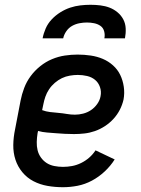

<svg xmlns="http://www.w3.org/2000/svg" viewBox="-20 -770 590 802"><path d="M243 12Q210 12 178.5 6.5Q147 1 120 -13Q93 -27 73.5 -50.5Q54 -74 44.5 -103Q35 -132 35.5 -164.5Q36 -197 43 -230L66 -350Q71 -376 81 -402.5Q91 -429 108 -452Q125 -475 148 -493.5Q171 -512 197.5 -523Q224 -534 251 -538Q278 -542 304 -542Q332 -542 359 -538Q386 -534 409.5 -524Q433 -514 452 -497Q471 -480 482 -457.5Q493 -435 497 -408Q501 -381 496 -354Q491 -332 480.5 -311.5Q470 -291 454 -273.5Q438 -256 418 -243Q398 -230 376.5 -222.5Q355 -215 333 -212.5Q311 -210 289 -210Q270 -210 251 -211Q232 -212 213.5 -213.5Q195 -215 176 -216.5Q157 -218 139 -223L137 -214Q134 -195 133.5 -177Q133 -159 137 -142.5Q141 -126 151 -112Q161 -98 175 -89Q189 -80 207 -76.5Q225 -73 243 -73Q262 -73 281 -76.5Q300 -80 318.5 -89Q337 -98 352.5 -111.5Q368 -125 379 -142L459 -104Q442 -77 417.5 -54Q393 -31 364 -15.5Q335 0 304 6Q273 12 243 12ZM293 -291Q310 -291 327.5 -295.5Q345 -300 360 -310Q375 -320 386 -335.5Q397 -351 400 -368Q404 -388 397.5 -406.5Q391 -425 377 -436.5Q363 -448 344 -452.5Q325 -457 305 -457Q289 -457 271.5 -454Q254 -451 238.5 -443.5Q223 -436 209 -424Q195 -412 185 -397Q175 -382 169.5 -366Q164 -350 161 -334L156 -310Q172 -304 189 -302Q206 -300 224 -298.5Q242 -297 259 -294Q276 -291 293 -291ZM158 -610Q162 -631 171 -651.5Q180 -672 196 -689Q212 -706 232 -718.5Q252 -731 273 -738Q294 -745 315.5 -747.5Q337 -750 358 -750Q379 -750 399.5 -747.5Q420 -745 438 -738Q456 -731 471 -718.5Q486 -706 495 -689Q504 -672 505 -651.5Q506 -631 502 -610H416Q419 -625 415 -639.5Q411 -654 399.5 -662Q388 -670 373 -673Q358 -676 343 -676Q328 -676 312 -673Q296 -670 281.5 -662Q267 -654 257 -639.5Q247 -625 244 -610Z"/></svg>

Font: Lode Dark Term
Style: Bold Italic
Weight: 700
Italic angle: -11°
Monospace: yes
Designer: Belleve Invis
Foundry: Belleve Invis
Version: Version 29.2.0